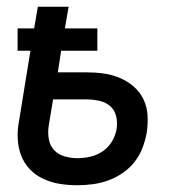

<svg xmlns="http://www.w3.org/2000/svg" viewBox="-20 -540 540 568"><path d="M209 8Q182 8 157 4Q132 0 109 -10.5Q86 -21 69 -38.5Q52 -56 43 -79Q34 -102 32.5 -128Q31 -154 36 -180L70 -390H32V-456H81L92 -520H183L172 -456H268V-390H161L151 -326H236Q262 -326 287 -322.5Q312 -319 334.5 -309.5Q357 -300 375.5 -284Q394 -268 404.5 -246Q415 -224 416.5 -198.5Q418 -173 414 -147Q410 -125 401.5 -102.5Q393 -80 378 -61Q363 -42 342.5 -28Q322 -14 299.5 -6Q277 2 254 5Q231 8 209 8ZM209 -72Q228 -72 247.5 -76.5Q267 -81 284 -92.5Q301 -104 311.5 -122Q322 -140 325 -159Q328 -178 323.5 -196.5Q319 -215 305.5 -226.5Q292 -238 273 -242Q254 -246 235 -246H137L124 -167Q121 -147 124.5 -128Q128 -109 140 -96Q152 -83 171 -77.5Q190 -72 209 -72Z"/></svg>

Font: Iosevka Term Curly Medium
Style: Italic
Weight: 500
Italic angle: -9°
Designer: Belleve Invis
Foundry: Belleve Invis
Version: Version 32.3.0